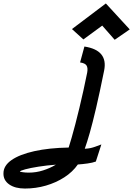

<svg xmlns="http://www.w3.org/2000/svg" viewBox="-89 -884 770 1110"><path d="M55 206Q-2 206 -36 182Q-70 158 -69 118Q-69 74 -22.5 41.5Q24 9 109 -10Q194 -29 308 -31Q315 -53 325 -87.5Q335 -122 346.5 -166Q358 -210 370 -260Q382 -310 393.5 -362Q405 -414 415 -464Q420 -491 411.5 -505Q403 -519 374 -523L399 -615Q537 -594 513 -476Q487 -347 466.5 -259.5Q446 -172 430 -116Q414 -60 401 -24Q421 -25 434.5 -28Q448 -31 462 -36Q476 -41 497 -49L465 50Q446 57 417.5 61Q389 65 361 67Q331 110 283 141Q235 172 176.5 189Q118 206 55 206ZM77 114Q120 114 160.5 101Q201 88 234 68Q181 72 133.5 79.5Q86 87 56.5 95Q27 103 26 108Q26 109 42 111.5Q58 114 77 114ZM574 -654 502 -736 393 -656 327 -716 523 -864 661 -714Z"/></svg>

Font: Victor Mono Thin
Style: Italic
Weight: 100
Italic angle: -12°
Monospace: yes
Designer: Rune Bjørnerås
Version: Version 1.561;gftools[0.9.30]